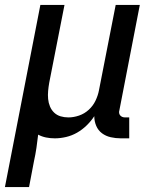

<svg xmlns="http://www.w3.org/2000/svg" viewBox="-51 -550 621 780"><path d="M-31 210 113 -530H211L149 -214Q146 -197 144.5 -180.5Q143 -164 144.5 -148Q146 -132 152 -117.5Q158 -103 169 -92.5Q180 -82 195 -77.5Q210 -73 227 -73Q248 -73 270 -80.5Q292 -88 309.5 -104Q327 -120 337 -141Q347 -162 351 -183L419 -530H517L434 -102Q432 -96 433 -90.5Q434 -85 437.5 -81Q441 -77 446 -75Q451 -73 457 -73H474V12H440Q419 12 399 7.5Q379 3 363.5 -8.5Q348 -20 340 -38.5Q332 -57 332 -78Q319 -58 301 -40.5Q283 -23 262 -11Q241 1 217.5 6.5Q194 12 172 12Q153 12 136 8.5Q119 5 104 -3Q101 24 97 51Q93 78 87 105L67 210Z"/></svg>

Font: Lode Dark
Style: Bold Italic
Weight: 700
Italic angle: -11°
Monospace: yes
Designer: Belleve Invis
Foundry: Belleve Invis
Version: Version 29.2.0; ttfautohint (v1.8.3)